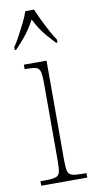

<svg xmlns="http://www.w3.org/2000/svg" viewBox="-88 -804 413 842"><g transform="rotate(-10 118.5 -383.0)"><path d="M25 0V-20H45Q77 -20 92 -24.5Q107 -29 111 -44.5Q115 -60 115 -95V-438Q115 -474 111 -490.5Q107 -507 94 -511.5Q81 -516 51 -516H42V-536H143V-95Q143 -60 147 -44.5Q151 -29 166 -24.5Q181 -20 213 -20H230V0ZM14 -619Q27 -638 41 -664Q55 -690 68.5 -717Q82 -744 89 -766H128Q137 -744 150 -717Q163 -690 177 -664Q191 -638 204 -619V-606H198Q178 -627 162.5 -645Q147 -663 134.5 -682Q122 -701 110 -725Q97 -701 84 -682Q71 -663 55.5 -645Q40 -627 20 -606H14Z"/></g></svg>

Font: Noto Serif Khmer Condensed Thin
Style: Regular
Weight: 250
Width: 3
Designer: Danh Hong and the Monotype Design Team
Foundry: Monotype Imaging Inc.
Version: Version 2.004